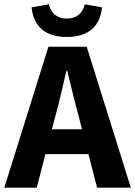

<svg xmlns="http://www.w3.org/2000/svg" viewBox="-26 -868 625 888"><path d="M230 -330C248 -395 265 -471 281 -540H285C302 -472 320 -395 338 -330L353 -270H214ZM-6 0H144L184 -155H383L423 0H579L375 -652H198ZM283 -697C382 -697 437 -745 446 -834L366 -848C357 -807 328 -782 283 -782C238 -782 209 -807 200 -848L120 -834C129 -745 184 -697 283 -697Z"/></svg>

Font: Giro Sans Regular
Style: Bold
Weight: 700
Designer: Paul D. Hunt
Foundry: Adobe Systems Incorporated
Version: Version 1.000;PS 1.0;hotconv 1.0.88;makeotf.lib2.5.647800